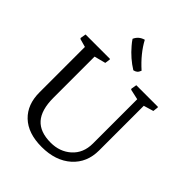

<svg xmlns="http://www.w3.org/2000/svg" viewBox="-273 -1132 1295 1295"><g transform="rotate(45 374.0 -484.5)"><path d="M87.4 -666 27.8 -682.6 24.4 -689 31.2 -728.5H263.7L266.1 -724.1L260.7 -687L179.7 -666V-273.4Q179.7 -157.2 229.2 -101.6Q278.8 -45.9 380.4 -45.9Q466.8 -45.9 525.4 -97.7Q586.4 -151.9 586.4 -243.7V-666L511.7 -682.6L508.3 -689L515.1 -728.5H721.2L723.6 -724.1L719.2 -687L648.9 -666V-240.2Q648.9 -124.5 570.3 -53.7Q490.2 17.6 357.9 17.6Q227.5 17.6 156.7 -50.3Q87.4 -116.7 87.4 -232.4ZM338.9 -985.8Q384.3 -900.4 471.2 -822.8Q464.4 -804.2 454.3 -796.4Q444.3 -788.6 429.7 -785.6Q360.8 -828.1 305.2 -893.6Q288.1 -913.1 275.9 -932.1Q294.4 -973.6 338.9 -985.8Z"/></g></svg>

Font: Trykker
Style: Regular
Weight: 400
Designer: Magnus Gaarde
Foundry: Magnus Gaarde
Version: Version 1.001